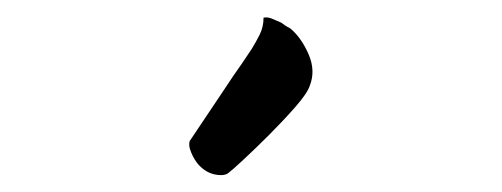

<svg xmlns="http://www.w3.org/2000/svg" viewBox="-20 -707 583 223"><path d="M317.4 -673.8Q330.1 -663.1 338.4 -644Q346.7 -625 339.8 -607.4Q336.9 -598.6 322.8 -582.5Q308.6 -566.4 292.5 -550.3Q276.4 -534.2 262.7 -521.5Q249 -508.8 246.1 -506.8Q241.2 -502 229.5 -504.4Q217.8 -506.8 209 -517.6Q206.1 -521.5 204.1 -525.4Q202.1 -529.3 200.7 -533.7Q199.2 -538.1 200.2 -543Q224.6 -579.1 238.8 -600.6Q252.9 -622.1 260.7 -632.8L272.5 -650.4Q277.3 -658.2 281.7 -667Q286.1 -675.8 286.1 -686.5Q291 -687.5 296.4 -685.1Q301.8 -682.6 306.6 -680.7Q311.5 -676.8 317.4 -673.8Z"/></svg>

Font: Rancho
Style: Regular
Weight: 400
Designer: Font Diner, Inc
Foundry: Font Diner, Inc
Version: Version 1.001